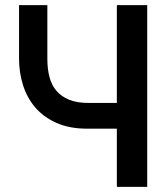

<svg xmlns="http://www.w3.org/2000/svg" viewBox="-20 -725 645 746"><path d="M434 -225H319Q250 -225 199.5 -247.5Q149 -270 117 -307.5Q85 -345 69.5 -394Q54 -443 54 -497V-705H164V-496Q164 -458 172 -426.5Q180 -395 199 -372.5Q218 -350 248.5 -337.5Q279 -325 325 -325H434V-705H552V1H434Z"/></svg>

Font: Poppins Cyr Med
Style: Regular
Weight: 500
Designer: Ninad Kale (Devanagari), Jonny Pinhorn (Latin)
Foundry: Indian Type Foundry
Version: 4.004